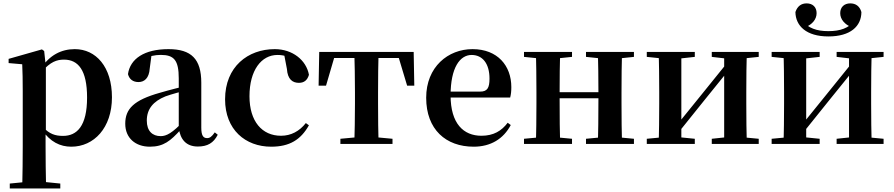

<svg xmlns="http://www.w3.org/2000/svg" viewBox="-20 -838 5203 1118"><path d="M36.9 259.3H331.1V230.8L225.4 220.1H146L36.9 230.8ZM109.4 259.3H248.4C246.4 175.6 245.4 83.5 245.4 13V-63L247.1 -75.6V-455L245.8 -460.8L237.2 -540.9L224.2 -550.4L30.2 -495.2V-470.7L109.4 -463.8C111.4 -415.2 112.4 -374.7 112.4 -308.7V13.8C112.4 83.8 111.4 175.6 109.4 259.3ZM395.1 16.2C526.8 16.2 631.9 -93.2 631.9 -271.4C631.9 -449.4 538.1 -551.9 415.6 -551.9C338.5 -551.9 267.6 -517.8 217.5 -437.5H209.1L224 -421.1C273.8 -478.5 311.2 -490.8 352.6 -490.8C435.6 -490.8 487 -429.4 487 -270.1C487 -103.7 428.1 -46.7 347.1 -46.7C301.2 -46.7 267.8 -57.7 230.6 -97.8L212.1 -82.3H224.3C272 -11.6 330.6 16.2 395.1 16.2Z M852.6 16.2C933.4 16.2 973.5 -18.5 1031.7 -82.4H1066.8L1051.3 -135.5C983.4 -62.3 948.2 -45.3 916 -45.3C867.3 -45.3 834.8 -75.1 834.8 -135.9C834.8 -202.7 871.7 -247.7 943.1 -276.7C978.3 -289.6 1036.3 -304.9 1090 -318.9V-344.4C1036.7 -331.6 963.3 -313.4 911.4 -297.9C759 -255.1 709.3 -204.1 709.3 -117.6C709.3 -33.9 769.1 16.2 852.6 16.2ZM1132.1 15.2C1188.2 15.2 1223.5 -5.4 1247.9 -53.4L1230.7 -67.2C1212.5 -41.2 1201.3 -33.8 1185.7 -33.8C1163.7 -33.8 1152.1 -48.4 1152.1 -94.8V-356.2C1152.1 -494.2 1094.2 -551.9 961.1 -551.9C820.4 -551.9 737.8 -495.7 725.2 -406.5C732.9 -376.3 754.6 -360.2 786.3 -360.2C819.7 -360.2 848.1 -381.6 851.9 -439.2L862.1 -516.3L799.8 -491.2C847.9 -510.9 881.8 -518.3 916 -518.3C993.1 -518.3 1020.9 -487.8 1020.9 -381.4V-94C1029 -26.4 1063.7 15.2 1132.1 15.2Z M1559.1 16.2C1666.1 16.2 1731.4 -24.3 1778.8 -108.4L1760.9 -121.4C1723.4 -73.9 1674.7 -47.5 1616.2 -47.5C1505.4 -47.5 1432.7 -131.7 1432.7 -277.6C1432.7 -429.2 1502 -518 1595.6 -518C1631 -518 1662.3 -508.7 1700.7 -486.3L1632.8 -530.1L1650.6 -436.8C1654.7 -376.1 1683.2 -355.6 1720.4 -355.6C1750.3 -355.6 1769.6 -370.4 1779 -402.4C1763.5 -488.1 1683 -551.9 1580 -551.9C1423.7 -551.9 1290.6 -449.7 1290.6 -259.7C1290.6 -82.8 1408.9 16.2 1559.1 16.2Z M1835.2 -339.1H1878.4L1935.5 -534.2L1869.6 -500.4H2358L2292.1 -534.2L2350.7 -339.1H2392.4L2388.8 -535.7H1838.8ZM1962.1 0H2265.5V-29.9L2154.6 -40.2H2073.7L1962.1 -29.9ZM2043.2 0H2184.4C2182.4 -50.2 2181.4 -165.3 2181.4 -234.8V-301.2C2181.4 -370.2 2182.4 -485.5 2184.4 -535.7H2043.2C2045.2 -485.5 2046.9 -370.2 2046.9 -301.2V-234.8C2046.9 -165.3 2045.2 -50.2 2043.2 0Z M2738.2 16.2C2837.4 16.2 2911.6 -29.4 2954.1 -109.9L2936.2 -123.2C2900.5 -75.9 2854.1 -47.5 2783.4 -47.5C2679.6 -47.5 2603.7 -117.3 2603.7 -282.7C2603.7 -444.8 2658.5 -518 2726.1 -518C2789.5 -518 2830.3 -468.1 2830.3 -380.4C2830.3 -325.7 2817.6 -304.6 2775.4 -304.6H2520.1V-270.2H2950.7C2955.4 -288.1 2957.4 -306.2 2957.4 -330.9C2957.4 -454.7 2877.8 -551.9 2731.4 -551.9C2589.3 -551.9 2461.6 -448.8 2461.6 -268.8C2461.6 -83.9 2576.3 16.2 2738.2 16.2Z M3099.9 0H3241.6C3239.6 -50.2 3238.6 -165.3 3238.6 -270.6V-291.8C3238.6 -370.2 3239.6 -485.5 3241.6 -535.7H3099.9C3102.6 -485.5 3103.6 -370.2 3103.6 -301.2V-234.8C3103.6 -165.3 3102.6 -50.2 3099.9 0ZM3460.6 0H3602C3600 -50.2 3599 -165.3 3599 -234.8V-301.2C3599 -370.2 3600 -485.5 3602 -535.7H3460.6C3463.6 -485.5 3464.6 -370.2 3464.6 -291.8V-270.6C3464.6 -165.3 3463.6 -50.2 3460.6 0ZM3031.2 0H3310.8V-29.9L3202.6 -40.2H3141L3031.2 -29.9ZM3031.2 -506.8 3141 -495.5H3202.6L3310.8 -506.8V-535.7H3031.2ZM3392.2 0H3671.4V-29.9L3563.5 -40.2H3500.9L3392.2 -29.9ZM3392.2 -506.8 3500.9 -495.5H3563.5L3671.4 -506.8V-535.7H3392.2ZM3170.9 -265.9H3531.1V-301H3170.9Z M3746.2 0H4025.8V-29.9L3923.4 -40.2H3855L3746.2 -29.9ZM4124.6 0H4398V-29.9L4289.3 -40.2H4221.5L4124.6 -29.9ZM3814.9 0H3947.4V-535.7H3814.9C3817.6 -485.5 3818.6 -370.2 3818.6 -301.2V-234.8C3818.6 -165.3 3817.6 -50.2 3814.9 0ZM3918.7 -51.6 4084.2 -257.7 4248.5 -460.9H4272.7L4225 -485.4L4054.6 -274.4L3895.4 -77.8H3870.4ZM4196.8 0H4328.6C4326.6 -50.2 4325.6 -165.3 4325.6 -234.8V-301.2C4325.6 -370.2 4326.6 -485.5 4328.6 -535.7H4196.8ZM3746.2 -506.8 3856 -495.5H3923.7L4025.8 -506.8V-535.7H3746.2ZM4124.6 -506.8 4221.8 -495.5H4289.5L4398 -506.8V-535.7H4124.6Z M4803.6 -625.8C4932.5 -625.8 4995.4 -685.2 4995.9 -767.8C4986 -802.5 4962.3 -818.3 4931 -818.3C4896.1 -818.3 4872.5 -796.7 4872.5 -761.5C4872.5 -724.8 4899.5 -695.5 4938.4 -679.3L4957.6 -717.1C4919.9 -674.1 4873.9 -656.7 4803.6 -656.7C4733.9 -656.7 4688.4 -674.1 4649.9 -717.1L4669.8 -679.3C4708.8 -695.5 4735 -724.8 4735 -761.5C4735 -796.7 4712.2 -818.3 4677 -818.3C4646.3 -818.3 4623.2 -802.5 4611.6 -767.8C4612.9 -686.6 4675.8 -625.8 4803.6 -625.8ZM4473.2 0H4752.8V-29.9L4650.4 -40.2H4582L4473.2 -29.9ZM4851.6 0H5125V-29.9L5016.3 -40.2H4948.5L4851.6 -29.9ZM4541.9 0H4674.4V-535.7H4541.9C4544.6 -485.5 4545.6 -370.2 4545.6 -301.2V-234.8C4545.6 -165.3 4544.6 -50.2 4541.9 0ZM4645.7 -51.6 4811.2 -257.7 4975.5 -460.9H4999.7L4952 -485.4L4781.6 -274.4L4622.4 -77.8H4597.4ZM4923.8 0H5055.6C5053.6 -50.2 5052.6 -165.3 5052.6 -234.8V-301.2C5052.6 -370.2 5053.6 -485.5 5055.6 -535.7H4923.8ZM4473.2 -506.8 4583 -495.5H4650.7L4752.8 -506.8V-535.7H4473.2ZM4851.6 -506.8 4948.8 -495.5H5016.5L5125 -506.8V-535.7H4851.6Z"/></svg>

Font: Source Han Serif TW VF
Style: Regular
Weight: 250
Designer: Ryoko NISHIZUKA 西塚涼子 (kana & ideographs); Frank Grießhammer (Latin, Greek & Cyrillic); Wenlong ZHANG 张文龙 (bopomofo); San
Foundry: Adobe
Version: Version 2.002;hotconv 1.1.0;makeotfexe 2.6.0